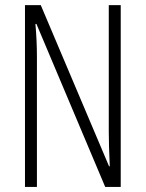

<svg xmlns="http://www.w3.org/2000/svg" viewBox="-20 -734 572 754"><path d="M454.1 0H393.1L123 -640.1H119.1Q125 -573.2 125 -512.2V0H78.1V-713.9H140.1L408.2 -81.1H411.1Q407.2 -166 407.2 -214.8V-713.9H454.1Z"/></svg>

Font: Open Sans Hebrew Condensed Light
Style: Regular
Weight: 300
Width: 3
Foundry: Ascender Corporation, Yanek Iontef
Version: Version 2.001;PS 002.001;hotconv 1.0.70;makeotf.lib2.5.58329